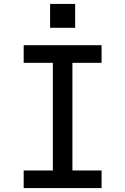

<svg xmlns="http://www.w3.org/2000/svg" viewBox="-20 -961 640 981"><path d="M101 0V-90H250V-640H101V-730H499V-640H350V-90H499V0ZM236 -941H364V-819H236Z"/></svg>

Font: Tiny Medium
Style: Regular
Weight: 500
Monospace: yes
Designer: Philipp Nurullin, Konstantin Bulenkov
Foundry: JetBrains
Version: Version 2.251; ttfautohint (v1.8.4.7-5d5b)